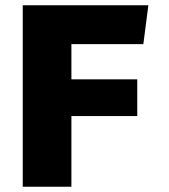

<svg xmlns="http://www.w3.org/2000/svg" viewBox="-20 -706 640 726"><path d="M66 0V-686H541L522 -539H250V-406H499V-267H250V0Z"/></svg>

Font: Chivo Mono ExtraBold
Style: Regular
Weight: 800
Monospace: yes
Designer: Hector Gatti
Foundry: Omnibus-Type
Version: Version 1.008